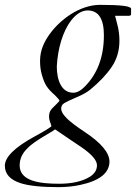

<svg xmlns="http://www.w3.org/2000/svg" viewBox="-101 -459 567 791"><path d="M133 -185C137.1 -262.6 159 -332.3 193 -376C214.3 -402.7 237 -416 261 -416C305 -415.3 327 -381.3 327 -314C327 -226 301 -155.7 249 -103C232.3 -85.7 216.3 -77 201 -77C151.8 -77 133 -129.5 133 -185ZM-20 222.5C-20 196.2 -9.7 173 11 153C27.9 134.8 52.6 119.4 74 106C91.1 95.3 111.8 84.6 126 74C161.9 98.4 197.7 123 234 147C277 176.6 298.5 201.5 298.5 221.9C298.5 241.5 288.3 257.5 268 270C236.7 288.7 194.8 298 142.5 298C64.5 298 -20 288 -20 222.5ZM111 61C104.3 67.7 81.3 81.7 42 103C-40 147.7 -81 188 -81 224C-81 258 -59 282 -15 296C19 306.7 70.7 312 140 312C170.7 312 200.3 309 229 303C309.7 285.7 350 253.3 350 206C349.3 170 316 130 250 86C220.4 65.9 187.1 44.3 165.5 19C155.8 7.7 151 -2.7 151 -12C151 -21.3 155.2 -28.7 163.5 -34C171.8 -39.3 188.7 -47.3 214 -58C239.3 -68.7 258.3 -79.3 271 -90C308.3 -120.7 337.7 -151.7 359 -183C380.3 -214.3 391 -250.3 391 -291C391 -335.3 380.7 -363.3 373 -394H430C436 -394 439 -396.3 439 -401V-423C439 -433.7 396.3 -439 311 -439C224.7 -439 144 -374.8 104 -319C83 -289.8 64 -254.6 64 -208C64 -187.3 66.3 -168.8 71 -152.5C83.2 -109.8 93.1 -95.4 127 -65C138.3 -53.7 144 -46.7 144 -44C144 -42.7 138.2 -36.3 126.5 -25C109.9 -8.8 101 -1.3 101 22.5C101 36.7 108.4 49.2 111 61Z"/></svg>

Font: fbb
Style: Italic
Weight: 400
Italic angle: -12°
Designer: David J. Perry, Michael Sharpe
Version: Version 0.991